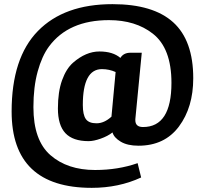

<svg xmlns="http://www.w3.org/2000/svg" viewBox="-20 -718 977 925"><path d="M422 187Q36 187 36 -181Q36 -439 162.5 -568.5Q289 -698 522 -698Q718 -698 814.5 -610.5Q911 -523 911 -341Q911 -201 842 -108.5Q773 -16 647 -16Q594 -16 561.5 -35.5Q529 -55 522 -80Q499 -62 465 -50Q431 -38 407 -38Q331 -38 295 -76.5Q259 -115 259 -195.5Q259 -276 279 -331.5Q299 -387 332 -416Q394 -470 459 -470Q524 -470 560 -439Q575 -464 609 -464H663L632 -144Q632 -141 632 -139Q632 -106 669 -106Q806 -106 806 -319Q806 -486 716 -556Q633 -621 505 -621Q310 -621 216 -494Q182 -448 161.5 -373.5Q141 -299 141 -202Q141 -42 223 29.5Q305 101 438 101Q549 101 643 68L660 137Q552 187 422 187ZM517 -156 537 -371Q506 -385 471 -385Q379 -385 379 -212Q379 -165 393.5 -144.5Q408 -124 445 -124Q482 -124 517 -156Z"/></svg>

Font: Patua One
Style: Regular
Weight: 400
Designer: luciano Vergara
Foundry: Luciano Vergara
Version: Version 1.002